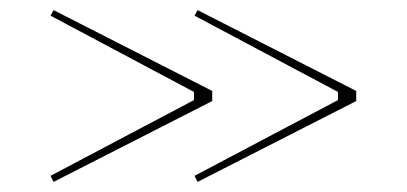

<svg xmlns="http://www.w3.org/2000/svg" viewBox="-20 -500 805 380"><path d="M371 -480 685 -320V-300L371 -140L365 -152L649 -302V-318L365 -469ZM86 -480 400 -320V-300L86 -140L80 -152L364 -302V-318L80 -469Z"/></svg>

Font: Kalnia SemiExpanded Thin
Style: Regular
Weight: 250
Width: 6
Designer: Frida Medrano
Foundry: Frida Medrano
Version: Version 1.105